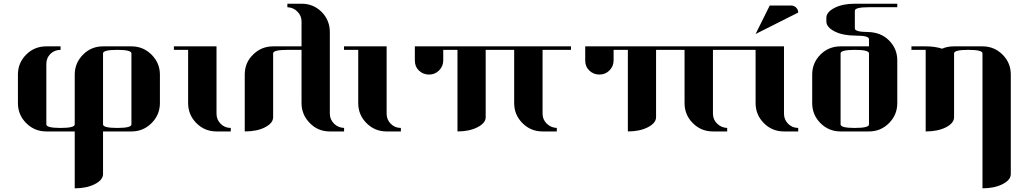

<svg xmlns="http://www.w3.org/2000/svg" viewBox="-20 -712 5572 1040"><path d="M77.1 -308.1Q77.1 -371.6 122.1 -416.5Q166.5 -460.9 231 -460.9H308.1V-441.9Q275.4 -441.9 252.9 -419.9Q231 -397.9 231 -365.2V-38.1Q231 -19 308.1 -19Q384.8 -19 384.8 -38.1V-308.1Q384.8 -371.1 430.2 -416.5Q474.6 -460.9 538.1 -460.9H691.9Q755.9 -460.9 800.8 -416Q846.2 -370.6 846.2 -308.1V-153.8Q846.2 -90.3 800.8 -44.9Q755.9 0 691.9 0H538.1V231Q538.1 262.7 493.2 285.6Q448.7 308.1 384.8 308.1V0H231Q167 0 122.1 -44.9Q77.1 -89.8 77.1 -153.8ZM538.1 -38.1Q538.1 -19 615.2 -19Q691.9 -19 691.9 -38.1V-422.9Q691.9 -441.9 615.2 -441.9Q538.1 -441.9 538.1 -422.9Z M921.9 -441.9V-460.9H1152.8V-96.2Q1152.8 -64 1174.8 -42Q1196.8 -19 1230 -19V0H1152.8Q1088.9 0 1043.9 -44.9Q999 -89.8 999 -153.8V-441.9Z M1305.7 0V-308.1Q1305.7 -372.6 1350.6 -416Q1395.5 -460.9 1459.5 -460.9H1613.3V-596.2Q1613.3 -627 1590.3 -649.9Q1568.8 -671.4 1536.6 -672.9V-691.9H1613.3Q1677.7 -691.9 1722.7 -647Q1766.6 -601.6 1766.6 -538.1V-96.2Q1766.6 -64.9 1789.6 -42Q1811 -20.5 1843.8 -19V0H1766.6Q1702.1 0 1658.7 -44.9Q1613.3 -90.3 1613.3 -153.8V-441.9H1536.6Q1459.5 -441.9 1459.5 -422.9V-77.1Q1459.5 -44.9 1414.6 -22Q1371.1 0 1305.7 0Z M1843.3 -441.9V-460.9H2074.2V-96.2Q2074.2 -64 2096.2 -42Q2118.2 -19 2151.4 -19V0H2074.2Q2010.3 0 1965.3 -44.9Q1920.4 -89.8 1920.4 -153.8V-441.9Z M2227.1 -384.8V-460.9H3072.8V-441.9H2918.9V-96.2Q2918.9 -64 2941.9 -42Q2964.8 -20 2996.1 -19V0H2918.9Q2855 0 2810.1 -44.9Q2765.1 -89.8 2765.1 -153.8V-441.9H2610.8V-77.1Q2610.8 -45.4 2565.9 -22.5Q2521.5 0 2458 0V-441.9H2380.9V-384.8Q2380.9 -353 2357.9 -330.1Q2335.9 -308.1 2303.7 -308.1Q2272 -308.1 2249 -330.1Q2227.1 -350.6 2227.1 -384.8Z M3149.9 -384.8V-460.9H3995.6V-441.9H3841.8V-96.2Q3841.8 -64 3864.7 -42Q3887.7 -20 3918.9 -19V0H3841.8Q3777.8 0 3732.9 -44.9Q3688 -89.8 3688 -153.8V-441.9H3533.7V-77.1Q3533.7 -45.4 3488.8 -22.5Q3444.3 0 3380.9 0V-441.9H3303.7V-384.8Q3303.7 -353 3280.8 -330.1Q3258.8 -308.1 3226.6 -308.1Q3194.8 -308.1 3171.9 -330.1Q3149.9 -350.6 3149.9 -384.8Z M3995.6 -441.9V-460.9H4226.6V-96.2Q4226.6 -64 4249 -41.5Q4271.5 -19 4303.7 -19V0H4226.6Q4162.6 0 4117.7 -44.9Q4072.8 -89.8 4072.8 -153.8V-441.9ZM4072.8 -527.8 4149.4 -682.1H4265.6Q4281.2 -682.1 4292.5 -670.9Q4303.7 -659.7 4303.7 -644Z M4379.4 -153.8V-308.1Q4379.4 -371.6 4424.3 -416.5Q4468.8 -460.9 4533.2 -460.9H4687V-500Q4687 -519 4616.7 -519Q4545.9 -519 4501.5 -541.5Q4456.1 -564.5 4456.1 -596.2V-615.2Q4456.1 -647 4501.5 -669.9Q4545.9 -691.9 4610.4 -691.9H4840.3V-672.9H4687Q4610.4 -672.9 4610.4 -653.8V-558.1Q4610.4 -539.1 4680.2 -538.6Q4751 -537.6 4795.4 -493.2Q4840.3 -448.2 4840.3 -384.8V-153.8Q4840.3 -89.8 4795.4 -44.9Q4750.5 0 4687 0H4533.2Q4469.2 0 4424.3 -44.9Q4379.4 -89.8 4379.4 -153.8ZM4533.2 -38.1Q4533.2 -19 4610.4 -19Q4687 -19 4687 -38.1V-422.9Q4687 -441.9 4610.4 -441.9Q4533.2 -441.9 4533.2 -422.9Z M4917 -460.9H4994.1Q5045.4 -460.9 5083 -448.2Q5110.4 -460.9 5147.9 -460.9H5301.8Q5365.7 -460.9 5410.6 -416Q5455.1 -371.6 5455.1 -308.1V231Q5455.1 262.7 5410.2 285.6Q5365.7 308.1 5301.8 308.1V-422.9Q5301.8 -441.9 5225.1 -441.9Q5147.9 -441.9 5147.9 -422.9V-77.1Q5147.9 -44.9 5103 -22Q5058.6 0 4994.1 0V-441.9H4917Z"/></svg>

Font: Hjet
Style: Regular
Weight: 400
Designer: T. Christopher White
Version: Version 1.2